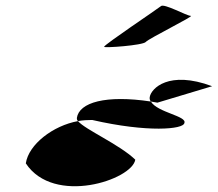

<svg xmlns="http://www.w3.org/2000/svg" viewBox="-20 -800 770 677"><path d="M71 -224C170 -74 446 -166 457 -237C401 -291 280 -343 255 -373C167 -357 81 -291 71 -224ZM251 -384C251 -381 251 -377 255 -373C271 -376 289 -377 305 -377C501 -332 627 -344 630 -366C641 -391 535 -403 512 -442C353 -466 259 -439 251 -384ZM347 -635C346 -630 484 -640 494 -652C504 -664 666 -744 653 -744C638 -744 557 -790 547 -778C535 -768 348 -643 347 -635ZM508 -458C507 -452 508 -447 512 -442C520 -441 527 -439 535 -438L728 -496C575 -553 513 -488 508 -458Z"/></svg>

Font: Ampere
Style: SCSuExtIta
Weight: 400
Version: Version 1